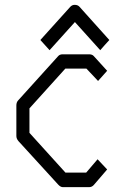

<svg xmlns="http://www.w3.org/2000/svg" viewBox="-20 -821 526 792"><path d="M422 -529 384.5 -487 336.5 -538H249.5L101.5 -374V-273L250 -109H335.5L382.5 -164L422 -122L367 -58Q359 -49 347.5 -49H239.5Q230 -49 220.5 -59L56 -239Q47.5 -249 47.5 -260V-386Q47.5 -399 55 -407L219.5 -589Q226 -597 238.5 -597H347.5Q360 -597 366.5 -590ZM165.5 -635 146.5 -656 270 -793Q277.5 -801 288 -801Q301 -801 308 -793L431 -656L412 -635L393.5 -614L289 -730L184.5 -614Z"/></svg>

Font: 3270 Nerd Font Mono SemCond
Style: Regular
Weight: 400
Monospace: yes
Version: Version 3.0.1;Nerd Fonts 3.1.1